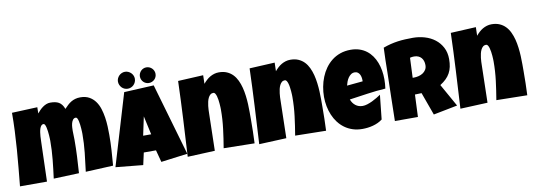

<svg xmlns="http://www.w3.org/2000/svg" viewBox="-64 -1291 4791 1724"><g transform="rotate(-10 2331.0 -429.0)"><path d="M878.4 -331.1Q878.4 -261.2 874 -191.9Q869.6 -122.6 863.8 -52.7L612.8 -41Q624 -126 633.1 -211.2Q642.1 -296.4 642.1 -381.8Q642.1 -387.2 641.6 -400.6Q641.1 -414.1 639.9 -431.2Q638.7 -448.2 636.5 -466.6Q634.3 -484.9 630.6 -500.2Q627 -515.6 621.6 -525.4Q616.2 -535.2 608.9 -535.2Q591.8 -535.2 582 -522.2Q572.3 -509.3 567.6 -491.2Q563 -473.1 562 -454.3Q561 -435.5 561 -423.8Q561 -403.3 562 -382.8Q563 -362.3 563 -340.8Q563 -265.1 559.3 -189.9Q555.7 -114.7 550.3 -39.1L318.8 -30.3Q330.1 -115.2 338.6 -200Q347.2 -284.7 347.2 -370.1Q347.2 -375.5 346.7 -389.6Q346.2 -403.8 345 -421.4Q343.8 -439 341.3 -458Q338.9 -477.1 335.2 -492.9Q331.5 -508.8 326.2 -519Q320.8 -529.3 313 -529.3Q300.8 -529.3 292.5 -519.8Q284.2 -510.3 279.1 -495.1Q273.9 -480 271.2 -461.7Q268.6 -443.4 267.3 -425.8Q266.1 -408.2 265.9 -393.3Q265.6 -378.4 265.1 -371.1L254.4 -14.6H8.3Q16.1 -97.2 24.2 -180.2Q32.2 -263.2 38.3 -345.9Q44.4 -428.7 48.3 -511.7Q52.2 -594.7 52.2 -677.7L284.7 -687.5L283.7 -630.9Q294.4 -644.5 308.1 -658.4Q321.8 -672.4 337.2 -683.3Q352.5 -694.3 369.9 -701.2Q387.2 -708 405.8 -708Q429.7 -708 448.7 -704.3Q467.8 -700.7 483.2 -691.9Q498.5 -683.1 510.3 -667.7Q522 -652.3 530.8 -628.9Q546.4 -646 562.3 -660.6Q578.1 -675.3 595.7 -685.8Q613.3 -696.3 633.8 -702.1Q654.3 -708 679.2 -708Q726.6 -708 759.8 -689.7Q793 -671.4 815.2 -641.1Q837.4 -610.8 849.9 -571.8Q862.3 -532.7 868.7 -490.7Q875 -448.7 876.7 -407.2Q878.4 -365.7 878.4 -331.1Z M1538.6 -42 1296.4 -10.7 1267.1 -121.1H1155.8L1131.3 -10.7L882.3 -35.2L1076.7 -685.5L1348.1 -699.2ZM1249.5 -270.5 1212.4 -440.4 1176.3 -270.5ZM1382.3 -798.8Q1382.3 -783.7 1376.7 -770.8Q1371.1 -757.8 1361.3 -748.3Q1351.6 -738.8 1338.4 -733.2Q1325.2 -727.5 1310.1 -727.5Q1295.9 -727.5 1283 -733.2Q1270 -738.8 1260.5 -748.3Q1251 -757.8 1245.4 -770.8Q1239.7 -783.7 1239.7 -798.8Q1239.7 -813.5 1245.4 -826.4Q1251 -839.4 1260.5 -849.1Q1270 -858.9 1283 -864.5Q1295.9 -870.1 1310.1 -870.1Q1325.2 -870.1 1338.4 -864.5Q1351.6 -858.9 1361.3 -849.1Q1371.1 -839.4 1376.7 -826.4Q1382.3 -813.5 1382.3 -798.8ZM1191.9 -788.1Q1191.9 -772 1185.8 -757.8Q1179.7 -743.7 1169.2 -732.9Q1158.7 -722.2 1144.5 -716.1Q1130.4 -710 1114.7 -710Q1098.6 -710 1084.5 -716.1Q1070.3 -722.2 1060.1 -732.9Q1049.8 -743.7 1043.7 -757.8Q1037.6 -772 1037.6 -788.1Q1037.6 -803.2 1043.7 -816.9Q1049.8 -830.6 1060.1 -841.1Q1070.3 -851.6 1084.5 -857.9Q1098.6 -864.3 1114.7 -864.3Q1130.4 -864.3 1144.5 -857.9Q1158.7 -851.6 1169.2 -841.1Q1179.7 -830.6 1185.8 -816.9Q1191.9 -803.2 1191.9 -788.1Z M2154.8 -247.1Q2154.8 -191.9 2153.6 -137.9Q2152.3 -84 2149.9 -29.3L1868.7 -34.2Q1883.3 -120.6 1894 -206.8Q1904.8 -293 1904.8 -380.9Q1904.8 -387.2 1904.3 -401.4Q1903.8 -415.5 1902.3 -433.3Q1900.9 -451.2 1898.2 -470Q1895.5 -488.8 1890.9 -504.4Q1886.2 -520 1879.6 -530Q1873 -540 1863.8 -540Q1847.2 -540 1835.7 -530.3Q1824.2 -520.5 1816.7 -505.1Q1809.1 -489.7 1804.7 -470.7Q1800.3 -451.7 1798.1 -432.6Q1795.9 -413.6 1795.2 -396.7Q1794.4 -379.9 1794.4 -369.1Q1792 -282.7 1790.5 -197.5Q1789.1 -112.3 1786.6 -25.4L1537.6 -14.6Q1547.4 -187 1556.4 -357.4Q1565.4 -527.8 1570.8 -700.2L1801.3 -711.9L1799.3 -633.8Q1813 -650.4 1828.9 -665Q1844.7 -679.7 1862.8 -690.2Q1880.9 -700.7 1901.1 -706.8Q1921.4 -712.9 1943.8 -712.9Q1985.4 -712.9 2016.6 -699.2Q2047.9 -685.5 2070.3 -662.1Q2092.8 -638.7 2107.9 -606.7Q2123 -574.7 2132.3 -538.6Q2141.6 -502.4 2146.5 -463.1Q2151.4 -423.8 2153.1 -385.7Q2154.8 -347.7 2154.8 -312V-310.1Q2154.8 -310.1 2154.8 -310.1Q2154.8 -310.1 2154.8 -310.1Q2154.8 -310.1 2154.8 -310.1Q2154.8 -310.1 2154.8 -310.1Q2154.8 -310.1 2154.8 -310.1Q2154.8 -310.1 2154.8 -310.1V-309.1Q2154.8 -309.1 2154.8 -309.1Q2154.8 -309.1 2154.8 -309.1Q2154.8 -309.1 2154.8 -309.1Q2154.8 -309.1 2154.8 -309.1Q2154.8 -309.1 2154.8 -309.1Q2154.8 -309.1 2154.8 -309.1V-304.2Q2154.8 -304.2 2154.8 -304.2Q2154.8 -304.2 2154.8 -304.2Q2154.8 -304.2 2154.8 -304.2Q2154.8 -304.2 2154.8 -304.2Q2154.8 -304.2 2154.8 -304.2Q2154.8 -304.2 2154.8 -304.2Q2154.8 -304.2 2154.8 -304.2Q2154.8 -304.2 2154.8 -304.2Q2154.8 -304.2 2154.8 -304.2V-303.7Q2154.8 -303.7 2154.8 -303.7Q2154.8 -303.7 2154.8 -303.7Q2154.8 -303.7 2154.8 -303.7Q2154.8 -303.7 2154.8 -303.7Q2154.8 -303.7 2154.8 -303.7Q2154.8 -303.7 2154.8 -303.7V-296.9Q2154.8 -296.9 2154.8 -296.9Q2154.8 -296.9 2154.8 -296.9Q2154.8 -296.9 2154.8 -296.9Q2154.8 -296.9 2154.8 -296.9Q2154.8 -296.9 2154.8 -296.9Q2154.8 -296.9 2154.8 -296.9V-296.4Q2154.8 -296.4 2154.8 -296.4Q2154.8 -296.4 2154.8 -296.4Q2154.8 -296.4 2154.8 -296.4Q2154.8 -296.4 2154.8 -296.4Q2154.8 -296.4 2154.8 -296.4Q2154.8 -296.4 2154.8 -296.4V-293Q2154.8 -293 2154.8 -293Q2154.8 -293 2154.8 -293Q2154.8 -293 2154.8 -293Q2154.8 -293 2154.8 -293Q2154.8 -293 2154.8 -293Q2154.8 -293 2154.8 -293V-292.5Q2154.8 -292.5 2154.8 -292.5Q2154.8 -292.5 2154.8 -292.5Q2154.8 -292.5 2154.8 -292.5Q2154.8 -292.5 2154.8 -292.5Q2154.8 -292.5 2154.8 -292.5Q2154.8 -292.5 2154.8 -292.5V-288.6Q2154.8 -288.6 2154.8 -288.6Q2154.8 -288.6 2154.8 -288.6Q2154.8 -288.6 2154.8 -288.6Q2154.8 -288.6 2154.8 -288.6Q2154.8 -288.6 2154.8 -288.6Q2154.8 -288.6 2154.8 -288.6V-288.1Q2154.8 -288.1 2154.8 -288.1Q2154.8 -288.1 2154.8 -288.1Q2154.8 -288.1 2154.8 -288.1Q2154.8 -288.1 2154.8 -288.1Q2154.8 -288.1 2154.8 -288.1Q2154.8 -288.1 2154.8 -288.1V-287.6Q2154.8 -287.6 2154.8 -287.6Q2154.8 -287.6 2154.8 -287.6Q2154.8 -287.6 2154.8 -287.6V-284.7Q2154.8 -284.7 2154.8 -284.7Q2154.8 -284.7 2154.8 -284.7Q2154.8 -284.7 2154.8 -284.7Q2154.8 -284.7 2154.8 -284.7Q2154.8 -284.7 2154.8 -284.7Q2154.8 -284.7 2154.8 -284.7Q2154.8 -284.7 2154.8 -284.7Q2154.8 -284.7 2154.8 -284.7V-284.2Q2154.8 -284.2 2154.8 -284.2Q2154.8 -284.2 2154.8 -284.2Q2154.8 -284.2 2154.8 -284.2Q2154.8 -284.2 2154.8 -284.2Q2154.8 -284.2 2154.8 -284.2Q2154.8 -284.2 2154.8 -284.2V-283.7Q2154.8 -283.7 2154.8 -283.7Q2154.8 -283.7 2154.8 -283.7Z M2806.6 -247.1Q2806.6 -191.9 2805.4 -137.9Q2804.2 -84 2801.8 -29.3L2520.5 -34.2Q2535.2 -120.6 2545.9 -206.8Q2556.6 -293 2556.6 -380.9Q2556.6 -387.2 2556.2 -401.4Q2555.7 -415.5 2554.2 -433.3Q2552.7 -451.2 2550 -470Q2547.4 -488.8 2542.7 -504.4Q2538.1 -520 2531.5 -530Q2524.9 -540 2515.6 -540Q2499 -540 2487.5 -530.3Q2476.1 -520.5 2468.5 -505.1Q2460.9 -489.7 2456.5 -470.7Q2452.1 -451.7 2450 -432.6Q2447.8 -413.6 2447 -396.7Q2446.3 -379.9 2446.3 -369.1Q2443.8 -282.7 2442.4 -197.5Q2440.9 -112.3 2438.5 -25.4L2189.5 -14.6Q2199.2 -187 2208.3 -357.4Q2217.3 -527.8 2222.7 -700.2L2453.1 -711.9L2451.2 -633.8Q2464.8 -650.4 2480.7 -665Q2496.6 -679.7 2514.6 -690.2Q2532.7 -700.7 2553 -706.8Q2573.2 -712.9 2595.7 -712.9Q2637.2 -712.9 2668.5 -699.2Q2699.7 -685.5 2722.2 -662.1Q2744.6 -638.7 2759.8 -606.7Q2774.9 -574.7 2784.2 -538.6Q2793.5 -502.4 2798.3 -463.1Q2803.2 -423.8 2804.9 -385.7Q2806.6 -347.7 2806.6 -312V-310.1Q2806.6 -310.1 2806.6 -310.1Q2806.6 -310.1 2806.6 -310.1Q2806.6 -310.1 2806.6 -310.1Q2806.6 -310.1 2806.6 -310.1Q2806.6 -310.1 2806.6 -310.1Q2806.6 -310.1 2806.6 -310.1V-309.1Q2806.6 -309.1 2806.6 -309.1Q2806.6 -309.1 2806.6 -309.1Q2806.6 -309.1 2806.6 -309.1Q2806.6 -309.1 2806.6 -309.1Q2806.6 -309.1 2806.6 -309.1Q2806.6 -309.1 2806.6 -309.1V-304.2Q2806.6 -304.2 2806.6 -304.2Q2806.6 -304.2 2806.6 -304.2Q2806.6 -304.2 2806.6 -304.2Q2806.6 -304.2 2806.6 -304.2Q2806.6 -304.2 2806.6 -304.2Q2806.6 -304.2 2806.6 -304.2Q2806.6 -304.2 2806.6 -304.2Q2806.6 -304.2 2806.6 -304.2Q2806.6 -304.2 2806.6 -304.2V-303.7Q2806.6 -303.7 2806.6 -303.7Q2806.6 -303.7 2806.6 -303.7Q2806.6 -303.7 2806.6 -303.7Q2806.6 -303.7 2806.6 -303.7Q2806.6 -303.7 2806.6 -303.7Q2806.6 -303.7 2806.6 -303.7V-296.9Q2806.6 -296.9 2806.6 -296.9Q2806.6 -296.9 2806.6 -296.9Q2806.6 -296.9 2806.6 -296.9Q2806.6 -296.9 2806.6 -296.9Q2806.6 -296.9 2806.6 -296.9Q2806.6 -296.9 2806.6 -296.9V-296.4Q2806.6 -296.4 2806.6 -296.4Q2806.6 -296.4 2806.6 -296.4Q2806.6 -296.4 2806.6 -296.4Q2806.6 -296.4 2806.6 -296.4Q2806.6 -296.4 2806.6 -296.4Q2806.6 -296.4 2806.6 -296.4V-293Q2806.6 -293 2806.6 -293Q2806.6 -293 2806.6 -293Q2806.6 -293 2806.6 -293Q2806.6 -293 2806.6 -293Q2806.6 -293 2806.6 -293Q2806.6 -293 2806.6 -293V-292.5Q2806.6 -292.5 2806.6 -292.5Q2806.6 -292.5 2806.6 -292.5Q2806.6 -292.5 2806.6 -292.5Q2806.6 -292.5 2806.6 -292.5Q2806.6 -292.5 2806.6 -292.5Q2806.6 -292.5 2806.6 -292.5V-288.6Q2806.6 -288.6 2806.6 -288.6Q2806.6 -288.6 2806.6 -288.6Q2806.6 -288.6 2806.6 -288.6Q2806.6 -288.6 2806.6 -288.6Q2806.6 -288.6 2806.6 -288.6Q2806.6 -288.6 2806.6 -288.6V-288.1Q2806.6 -288.1 2806.6 -288.1Q2806.6 -288.1 2806.6 -288.1Q2806.6 -288.1 2806.6 -288.1Q2806.6 -288.1 2806.6 -288.1Q2806.6 -288.1 2806.6 -288.1Q2806.6 -288.1 2806.6 -288.1V-287.6Q2806.6 -287.6 2806.6 -287.6Q2806.6 -287.6 2806.6 -287.6Q2806.6 -287.6 2806.6 -287.6V-284.7Q2806.6 -284.7 2806.6 -284.7Q2806.6 -284.7 2806.6 -284.7Q2806.6 -284.7 2806.6 -284.7Q2806.6 -284.7 2806.6 -284.7Q2806.6 -284.7 2806.6 -284.7Q2806.6 -284.7 2806.6 -284.7Q2806.6 -284.7 2806.6 -284.7Q2806.6 -284.7 2806.6 -284.7V-284.2Q2806.6 -284.2 2806.6 -284.2Q2806.6 -284.2 2806.6 -284.2Q2806.6 -284.2 2806.6 -284.2Q2806.6 -284.2 2806.6 -284.2Q2806.6 -284.2 2806.6 -284.2Q2806.6 -284.2 2806.6 -284.2V-283.7Q2806.6 -283.7 2806.6 -283.7Q2806.6 -283.7 2806.6 -283.7Z M3397.5 -394.5Q3397.5 -352.1 3391.6 -309.6Q3308.1 -304.2 3225.6 -292.2Q3143.1 -280.3 3060.5 -268.6Q3073.2 -233.4 3100.3 -212.4Q3127.4 -191.4 3165 -191.4Q3184.6 -191.4 3207.8 -198.7Q3231 -206.1 3253.9 -217Q3276.9 -228 3297.9 -240.7Q3318.8 -253.4 3334 -263.7L3310.5 -42Q3291.5 -27.3 3269.3 -17.1Q3247.1 -6.8 3223.1 -0.5Q3199.2 5.9 3174.8 8.8Q3150.4 11.7 3127 11.7Q3078.6 11.7 3038.6 -1.5Q2998.5 -14.6 2966.1 -38.3Q2933.6 -62 2909.2 -94.2Q2884.8 -126.5 2868.7 -164.6Q2852.5 -202.6 2844.2 -245.1Q2835.9 -287.6 2835.9 -331.1Q2835.9 -376.5 2844.2 -421.9Q2852.5 -467.3 2869.4 -509.3Q2886.2 -551.3 2911.9 -587.2Q2937.5 -623 2971.7 -649.9Q3005.9 -676.8 3049.1 -691.9Q3092.3 -707 3144.5 -707Q3188 -707 3223.9 -695.1Q3259.8 -683.1 3287.8 -661.9Q3315.9 -640.6 3336.7 -611.3Q3357.4 -582 3370.8 -547.1Q3384.3 -512.2 3390.9 -473.4Q3397.5 -434.6 3397.5 -394.5ZM3202.1 -419.9Q3202.1 -433.6 3199.2 -448Q3196.3 -462.4 3189.7 -474.1Q3183.1 -485.8 3172.4 -493.4Q3161.6 -501 3145.5 -501Q3126 -501 3111.1 -490.5Q3096.2 -480 3085.4 -464.1Q3074.7 -448.2 3067.9 -429.7Q3061 -411.1 3057.6 -395.5L3202.1 -409.2Z M4001.5 -470.7Q4001.5 -432.6 3994.9 -401.6Q3988.3 -370.6 3974.1 -344.7Q3960 -318.8 3937.5 -296.9Q3915 -274.9 3883.3 -254.9L3999.5 -47.9L3779.8 -4.9L3704.6 -212.9L3644 -210.9L3635.3 -7.8H3425.3Q3427.7 -119.1 3429.9 -229.5Q3432.1 -339.8 3435.1 -451.2Q3436 -507.3 3437 -562.5Q3438 -617.7 3440.9 -673.8Q3475.1 -686.5 3508.3 -694.8Q3541.5 -703.1 3575 -707.8Q3608.4 -712.4 3642.8 -714.1Q3677.2 -715.8 3713.4 -715.8Q3769 -715.8 3821 -700.4Q3873 -685.1 3913.1 -654.3Q3953.1 -623.5 3977.3 -577.6Q4001.5 -531.7 4001.5 -470.7ZM3782.7 -455.1Q3782.7 -475.6 3777.1 -492.7Q3771.5 -509.8 3760.5 -522.2Q3749.5 -534.7 3733.2 -541.7Q3716.8 -548.8 3694.8 -548.8Q3685.1 -548.8 3675.8 -547.6Q3666.5 -546.4 3657.7 -543.9L3649.9 -362.3H3661.6Q3682.6 -362.3 3704.3 -367.7Q3726.1 -373 3743.4 -384.3Q3760.7 -395.5 3771.7 -413.1Q3782.7 -430.7 3782.7 -455.1Z M4641.1 -247.1Q4641.1 -191.9 4639.9 -137.9Q4638.7 -84 4636.2 -29.3L4355 -34.2Q4369.6 -120.6 4380.4 -206.8Q4391.1 -293 4391.1 -380.9Q4391.1 -387.2 4390.6 -401.4Q4390.1 -415.5 4388.7 -433.3Q4387.2 -451.2 4384.5 -470Q4381.8 -488.8 4377.2 -504.4Q4372.6 -520 4366 -530Q4359.4 -540 4350.1 -540Q4333.5 -540 4322 -530.3Q4310.5 -520.5 4303 -505.1Q4295.4 -489.7 4291 -470.7Q4286.6 -451.7 4284.4 -432.6Q4282.2 -413.6 4281.5 -396.7Q4280.8 -379.9 4280.8 -369.1Q4278.3 -282.7 4276.9 -197.5Q4275.4 -112.3 4272.9 -25.4L4023.9 -14.6Q4033.7 -187 4042.7 -357.4Q4051.8 -527.8 4057.1 -700.2L4287.6 -711.9L4285.6 -633.8Q4299.3 -650.4 4315.2 -665Q4331.1 -679.7 4349.1 -690.2Q4367.2 -700.7 4387.5 -706.8Q4407.7 -712.9 4430.2 -712.9Q4471.7 -712.9 4502.9 -699.2Q4534.2 -685.5 4556.6 -662.1Q4579.1 -638.7 4594.2 -606.7Q4609.4 -574.7 4618.7 -538.6Q4627.9 -502.4 4632.8 -463.1Q4637.7 -423.8 4639.4 -385.7Q4641.1 -347.7 4641.1 -312V-310.1Q4641.1 -310.1 4641.1 -310.1Q4641.1 -310.1 4641.1 -310.1Q4641.1 -310.1 4641.1 -310.1Q4641.1 -310.1 4641.1 -310.1Q4641.1 -310.1 4641.1 -310.1Q4641.1 -310.1 4641.1 -310.1V-309.1Q4641.1 -309.1 4641.1 -309.1Q4641.1 -309.1 4641.1 -309.1Q4641.1 -309.1 4641.1 -309.1Q4641.1 -309.1 4641.1 -309.1Q4641.1 -309.1 4641.1 -309.1Q4641.1 -309.1 4641.1 -309.1V-304.2Q4641.1 -304.2 4641.1 -304.2Q4641.1 -304.2 4641.1 -304.2Q4641.1 -304.2 4641.1 -304.2Q4641.1 -304.2 4641.1 -304.2Q4641.1 -304.2 4641.1 -304.2Q4641.1 -304.2 4641.1 -304.2Q4641.1 -304.2 4641.1 -304.2Q4641.1 -304.2 4641.1 -304.2Q4641.1 -304.2 4641.1 -304.2V-303.7Q4641.1 -303.7 4641.1 -303.7Q4641.1 -303.7 4641.1 -303.7Q4641.1 -303.7 4641.1 -303.7Q4641.1 -303.7 4641.1 -303.7Q4641.1 -303.7 4641.1 -303.7Q4641.1 -303.7 4641.1 -303.7V-296.9Q4641.1 -296.9 4641.1 -296.9Q4641.1 -296.9 4641.1 -296.9Q4641.1 -296.9 4641.1 -296.9Q4641.1 -296.9 4641.1 -296.9Q4641.1 -296.9 4641.1 -296.9Q4641.1 -296.9 4641.1 -296.9V-296.4Q4641.1 -296.4 4641.1 -296.4Q4641.1 -296.4 4641.1 -296.4Q4641.1 -296.4 4641.1 -296.4Q4641.1 -296.4 4641.1 -296.4Q4641.1 -296.4 4641.1 -296.4Q4641.1 -296.4 4641.1 -296.4V-293Q4641.1 -293 4641.1 -293Q4641.1 -293 4641.1 -293Q4641.1 -293 4641.1 -293Q4641.1 -293 4641.1 -293Q4641.1 -293 4641.1 -293Q4641.1 -293 4641.1 -293V-292.5Q4641.1 -292.5 4641.1 -292.5Q4641.1 -292.5 4641.1 -292.5Q4641.1 -292.5 4641.1 -292.5Q4641.1 -292.5 4641.1 -292.5Q4641.1 -292.5 4641.1 -292.5Q4641.1 -292.5 4641.1 -292.5V-288.6Q4641.1 -288.6 4641.1 -288.6Q4641.1 -288.6 4641.1 -288.6Q4641.1 -288.6 4641.1 -288.6Q4641.1 -288.6 4641.1 -288.6Q4641.1 -288.6 4641.1 -288.6Q4641.1 -288.6 4641.1 -288.6V-288.1Q4641.1 -288.1 4641.1 -288.1Q4641.1 -288.1 4641.1 -288.1Q4641.1 -288.1 4641.1 -288.1Q4641.1 -288.1 4641.1 -288.1Q4641.1 -288.1 4641.1 -288.1Q4641.1 -288.1 4641.1 -288.1V-287.6Q4641.1 -287.6 4641.1 -287.6Q4641.1 -287.6 4641.1 -287.6Q4641.1 -287.6 4641.1 -287.6V-284.7Q4641.1 -284.7 4641.1 -284.7Q4641.1 -284.7 4641.1 -284.7Q4641.1 -284.7 4641.1 -284.7Q4641.1 -284.7 4641.1 -284.7Q4641.1 -284.7 4641.1 -284.7Q4641.1 -284.7 4641.1 -284.7Q4641.1 -284.7 4641.1 -284.7Q4641.1 -284.7 4641.1 -284.7V-284.2Q4641.1 -284.2 4641.1 -284.2Q4641.1 -284.2 4641.1 -284.2Q4641.1 -284.2 4641.1 -284.2Q4641.1 -284.2 4641.1 -284.2Q4641.1 -284.2 4641.1 -284.2Q4641.1 -284.2 4641.1 -284.2V-283.7Q4641.1 -283.7 4641.1 -283.7Q4641.1 -283.7 4641.1 -283.7Z"/></g></svg>

Font: Luckiest Guy
Style: Regular
Weight: 400
Designer: Astigmatic (AOETI)
Foundry: Astigmatic (AOETI)
Version: Version 1.000